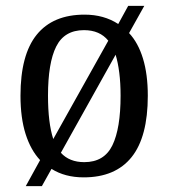

<svg xmlns="http://www.w3.org/2000/svg" viewBox="-20 -596 576 656"><path d="M117 -49Q85 -83 67.5 -138Q50 -193 50 -269Q50 -409 105.5 -477.5Q161 -546 269 -546Q335 -546 384 -514L418 -576H473L421 -483Q452 -450 468.5 -396Q485 -342 485 -269Q485 -128 429.5 -59Q374 10 266 10Q202 10 156 -19L123 40H68ZM350 -457Q321 -493 267 -493Q200 -493 172 -437Q144 -381 144 -269Q144 -176 162 -121ZM268 -42Q336 -42 364 -99.5Q392 -157 392 -269Q392 -312 387.5 -347.5Q383 -383 375 -409L188 -74Q217 -42 268 -42Z"/></svg>

Font: Noto Serif Lao SemCond
Style: Regular
Weight: 400
Width: 4
Designer: Monotype Design Team
Foundry: Monotype Imaging Inc.
Version: Version 2.004; ttfautohint (v1.8.4.7-5d5b)